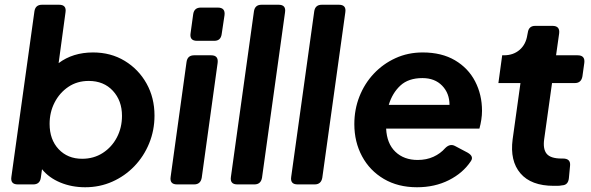

<svg xmlns="http://www.w3.org/2000/svg" viewBox="-20 -777 2492 809"><path d="M339 12Q282 12 234 -8Q186 -28 157 -64L152 -28Q148 0 120 0H55Q23 0 28 -32L125 -729Q129 -757 157 -757H229Q261 -757 256 -725L227 -511Q287 -556 372 -556Q447 -556 505.5 -520.5Q564 -485 597.5 -425Q631 -365 631 -290Q631 -228 608.5 -173Q586 -118 546 -76.5Q506 -35 453 -11.5Q400 12 339 12ZM326 -108Q375 -108 413 -132.5Q451 -157 472.5 -198Q494 -239 494 -289Q494 -353 455.5 -394.5Q417 -436 354 -436Q305 -436 268 -411Q231 -386 210 -345Q189 -304 189 -255Q189 -189 227 -148.5Q265 -108 326 -108Z M810 -605Q778 -605 783 -637L794 -717Q798 -745 826 -745H898Q930 -745 926 -713L914 -633Q910 -605 883 -605ZM726 0Q694 0 699 -32L766 -516Q770 -544 798 -544H870Q901 -544 897 -512L830 -28Q825 0 798 0Z M980 0Q948 0 953 -32L1050 -729Q1054 -757 1082 -757H1154Q1186 -757 1181 -725L1084 -28Q1079 0 1052 0Z M1234 0Q1202 0 1207 -32L1304 -729Q1308 -757 1336 -757H1408Q1440 -757 1435 -725L1338 -28Q1333 0 1306 0Z M1737 12Q1657 12 1597.5 -23Q1538 -58 1505.5 -118.5Q1473 -179 1473 -254Q1473 -316 1494.5 -370.5Q1516 -425 1555 -466.5Q1594 -508 1646.5 -532Q1699 -556 1761 -556Q1841 -556 1897 -523Q1953 -490 1982 -434Q2011 -378 2011 -310Q2011 -292 2008 -272.5Q2005 -253 2000 -235H1607Q1610 -172 1646 -137.5Q1682 -103 1740 -103Q1777 -103 1806.5 -116.5Q1836 -130 1856 -153Q1876 -173 1897 -162L1950 -134Q1978 -118 1964 -98Q1931 -48 1871.5 -18Q1812 12 1737 12ZM1760 -448Q1701 -448 1667 -416.5Q1633 -385 1618 -335H1874Q1874 -384 1843 -416Q1812 -448 1760 -448Z M2313 6Q2218 6 2173 -46.5Q2128 -99 2140 -190L2173 -427H2080L2096 -544H2103Q2143 -544 2169.5 -567Q2196 -590 2202 -630L2204 -640Q2208 -668 2235 -668H2308Q2340 -668 2336 -636L2323 -544H2414Q2446 -544 2442 -512L2434 -455Q2429 -427 2402 -427H2306L2273 -191Q2267 -149 2283.5 -129Q2300 -109 2346 -109H2352Q2385 -109 2382 -79L2377 -26Q2374 3 2348 4Q2338 6 2329 6Q2320 6 2313 6Z"/></svg>

Font: Pitagon Sans Text Bold
Style: Italic
Weight: 700
Italic angle: -8°
Designer: Travis Tran
Foundry: Pitagon
Version: Version 1.001; ttfautohint (v1.8.4.7-5d5b);gftools[0.9.26]